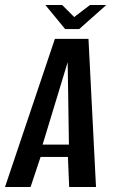

<svg xmlns="http://www.w3.org/2000/svg" viewBox="-48 -746 452 766"><path d="M-28 0 171 -591H305L335 0H228L223 -120H114L74 0ZM122 -169H227L222 -498ZM212 -630 133 -726H200L248 -678L311 -726H376L268 -630Z"/></svg>

Font: Alumni Sans SemiBold
Style: Italic
Weight: 600
Italic angle: -8°
Version: Version 1.016